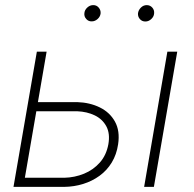

<svg xmlns="http://www.w3.org/2000/svg" viewBox="-20 -730 758 750"><path d="M109.4 -331.1H281.7Q330.6 -329.6 369.6 -310.5Q408.7 -291.5 429 -255.1Q449.2 -218.8 441.4 -166.5Q435.5 -126.5 416.7 -95.5Q397.9 -64.5 369.1 -43.5Q340.3 -22.5 304.9 -11.5Q269.5 -0.5 231 0H32.7L124 -528.3H162.1L77.1 -35.6H231Q272 -36.6 308.3 -51.5Q344.7 -66.4 370.1 -95.2Q395.5 -124 403.3 -166.5Q410.6 -208 395.5 -236.3Q380.4 -264.6 350.1 -279.3Q319.8 -293.9 281.7 -295.4H103.5ZM672.4 -528.3 581.1 0H543L633.8 -528.3ZM309.6 -678.2Q310.5 -690.9 320.8 -700.4Q331.1 -710 343.8 -710Q356.9 -710.4 365.5 -700.4Q374 -690.4 373 -677.7Q371.6 -665 361.3 -655.8Q351.1 -646.5 338.4 -646.5Q325.7 -646 316.9 -655.8Q308.1 -665.5 309.6 -678.2ZM519 -677.7Q520.5 -690.4 530.3 -700.2Q540 -710 553.2 -710Q566.4 -710 575 -700.2Q583.5 -690.4 582 -677.2Q581.1 -665 570.8 -655.5Q560.5 -646 547.9 -646Q534.7 -646 526.4 -655.5Q518.1 -665 519 -677.7Z"/></svg>

Font: Roboto ExtraLight
Style: Italic
Weight: 250
Designer: Christian Robertson
Foundry: Google
Version: Version 3.009; 2024